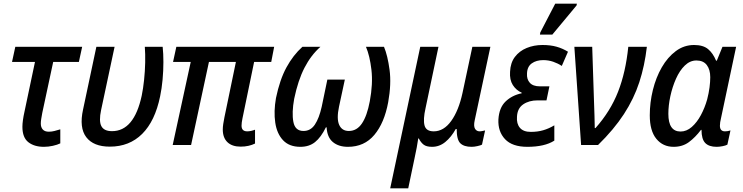

<svg xmlns="http://www.w3.org/2000/svg" viewBox="-20 -796 4080 1054"><path d="M221 10Q168 10 135.5 -15.5Q103 -41 103 -100Q103 -116 106 -137.5Q109 -159 114 -181L172 -456H46L64 -539H431L413 -456H272L212 -176Q209 -159 206.5 -144.5Q204 -130 204 -118Q204 -97 215 -85Q226 -73 248 -73Q264 -73 279 -77Q294 -81 311 -86V-9Q295 -1 270 4.5Q245 10 221 10Z M583 9Q493 9 453.5 -43Q414 -95 436 -195L509 -539H609L535 -192Q522 -131 536.5 -103.5Q551 -76 595 -76Q716 -76 758 -271Q766 -310 771 -357.5Q776 -405 777 -452.5Q778 -500 775 -539H873Q877 -502 877 -455Q877 -408 872.5 -359Q868 -310 859 -267Q831 -131 760.5 -61Q690 9 583 9Z M1301 9Q1254 9 1228.5 -15.5Q1203 -40 1203 -85Q1203 -99 1205.5 -115.5Q1208 -132 1212 -152L1275 -456H1127L1029 0H928L1027 -456H930L948 -539H1485L1469 -456H1375L1311 -146Q1306 -122 1306 -106Q1306 -75 1337 -75Q1348 -75 1359 -77.5Q1370 -80 1380 -84V-8Q1364 0 1344 4.5Q1324 9 1301 9Z M1629 10Q1568 10 1534 -26Q1500 -62 1491 -123Q1482 -184 1495 -258Q1516 -359 1552.5 -426Q1589 -493 1640 -539H1739Q1687 -493 1651.5 -424Q1616 -355 1595 -254Q1581 -177 1590.5 -127Q1600 -77 1646 -77Q1685 -77 1708.5 -112Q1732 -147 1746 -210L1777 -359H1873L1841 -210Q1827 -144 1842 -110.5Q1857 -77 1895 -77Q1939 -77 1967 -118.5Q1995 -160 2010 -240Q2028 -336 2019 -413Q2010 -490 1989 -539H2088Q2108 -491 2118.5 -413Q2129 -335 2111 -235Q2090 -121 2035 -55.5Q1980 10 1890 10Q1839 10 1807.5 -16Q1776 -42 1773 -97H1769Q1742 -42 1709.5 -16Q1677 10 1629 10Z M2122 238 2287 -539H2387L2316 -202Q2302 -140 2310.5 -107.5Q2319 -75 2361 -75Q2416 -75 2457 -132Q2498 -189 2519 -286L2573 -539H2672L2586 -136Q2579 -104 2587.5 -89.5Q2596 -75 2613 -75Q2620 -75 2629 -77Q2638 -79 2643 -80L2626 -2Q2619 2 2601 6Q2583 10 2569 10Q2527 10 2507 -9.5Q2487 -29 2487 -88H2482Q2457 -43 2424.5 -16.5Q2392 10 2352 10Q2321 10 2305.5 -2Q2290 -14 2279 -36H2276Q2273 -15 2267.5 15Q2262 45 2255 76L2221 238Z M2875 10Q2792 10 2752.5 -32Q2713 -74 2716 -140Q2720 -205 2755.5 -239Q2791 -273 2844 -284V-287Q2813 -301 2795 -329.5Q2777 -358 2780 -402Q2782 -451 2806.5 -483.5Q2831 -516 2871 -532.5Q2911 -549 2958 -549Q3002 -549 3035.5 -539.5Q3069 -530 3098 -512L3064 -434Q3043 -448 3017 -457Q2991 -466 2962 -466Q2924 -466 2899 -448Q2874 -430 2873 -392Q2871 -361 2888.5 -341.5Q2906 -322 2944 -322H2996L2980 -245H2931Q2884 -245 2852 -223Q2820 -201 2818 -155Q2815 -117 2834 -94.5Q2853 -72 2894 -72Q2931 -72 2962 -81Q2993 -90 3023 -108V-24Q2970 10 2875 10ZM2944 -606 2946 -618 3028 -776H3147L3145 -766L3012 -606Z M3170 0 3133 -539H3231L3241 -234Q3242 -201 3243.5 -160.5Q3245 -120 3245 -93H3249Q3331 -185 3373 -292.5Q3415 -400 3429 -539H3531Q3519 -435 3489.5 -344.5Q3460 -254 3405 -169.5Q3350 -85 3263 0Z M3678 10Q3619 10 3583 -34Q3547 -78 3547 -163Q3547 -233 3564 -302Q3581 -371 3613 -426.5Q3645 -482 3690 -515.5Q3735 -549 3790 -549Q3840 -549 3867 -526.5Q3894 -504 3911 -463H3915L3946 -539H4021L3938 -147Q3935 -135 3933.5 -125Q3932 -115 3932 -106Q3932 -75 3960 -75Q3975 -75 3990 -80L3973 -2Q3964 3 3946.5 6.5Q3929 10 3914 10Q3872 10 3851.5 -11Q3831 -32 3831 -83H3828Q3797 -42 3762 -16Q3727 10 3678 10ZM3716 -74Q3749 -74 3777.5 -99Q3806 -124 3827.5 -164Q3849 -204 3862 -250Q3871 -285 3875 -316Q3879 -347 3879 -372Q3879 -414 3860 -439Q3841 -464 3803 -464Q3768 -464 3739.5 -436.5Q3711 -409 3691 -364Q3671 -319 3660 -268Q3649 -217 3649 -171Q3649 -74 3716 -74Z"/></svg>

Font: Noto Sans SemiCondensed Medium
Style: Italic
Weight: 500
Width: 4
Italic angle: -12°
Designer: Monotype Design Team
Foundry: Monotype Imaging Inc.
Version: Version 2.013; ttfautohint (v1.8.4.7-5d5b)